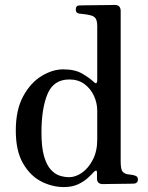

<svg xmlns="http://www.w3.org/2000/svg" viewBox="-20 -746 599 778"><path d="M239 12Q191 12 146.5 -11Q102 -34 73 -84.5Q44 -135 44 -217Q44 -301 74 -356Q104 -411 148.5 -438Q193 -465 236 -465Q283 -465 312.5 -448Q342 -431 360 -414Q367 -407 370.5 -409.5Q374 -412 374 -419V-640Q374 -662 367 -672Q360 -682 342 -685Q335 -687 321.5 -688.5Q308 -690 301 -691Q287 -693 287 -707Q287 -724 302 -724Q305 -724 325 -724.5Q345 -725 371 -725Q397 -725 418 -725.5Q439 -726 445 -726Q469 -726 469 -701V-94Q469 -66 474 -55Q479 -44 496 -40Q502 -39 511 -38Q520 -37 525 -35Q539 -32 539 -19Q539 -4 524 -2Q521 -2 503.5 -1.5Q486 -1 463.5 -1Q441 -1 422 -0.5Q403 0 397 0Q373 0 373 -23V-48Q373 -54 369.5 -54.5Q366 -55 361 -50Q353 -41 337 -26Q321 -11 297 0.5Q273 12 239 12ZM260 -28Q286 -28 312 -46Q338 -64 356 -98.5Q374 -133 374 -180V-297Q374 -329 360.5 -358Q347 -387 322 -405.5Q297 -424 261 -424Q197 -424 172.5 -365Q148 -306 148 -210Q148 -149 158.5 -113Q169 -77 186 -58.5Q203 -40 222.5 -34Q242 -28 260 -28Z"/></svg>

Font: Zen Old Mincho SemiBold
Style: Regular
Weight: 600
Version: Version 1.500